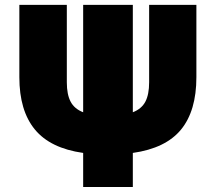

<svg xmlns="http://www.w3.org/2000/svg" viewBox="-20 -750 865 770"><path d="M57.6 -440.4V-730.5H248V-419.9Q248 -371.1 263.2 -342.3Q278.3 -313.5 313.5 -299.8V-730.5H512.7V-299.8Q547.9 -313.5 563 -342.3Q578.1 -371.1 578.1 -419.9V-730.5H767.6V-440.4Q767.6 -305.7 706.1 -230.5Q644.5 -155.3 512.7 -136.7V0H313.5V-136.7Q181.6 -155.3 119.6 -231Q57.6 -306.6 57.6 -440.4Z"/></svg>

Font: GenEi M Gothic v2 Black
Style: Regular
Weight: 900
Version: Version 2.0